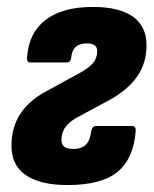

<svg xmlns="http://www.w3.org/2000/svg" viewBox="-20 -525 443 553"><path d="M175 8Q96 8 54.5 -20.5Q13 -49 13 -105Q13 -158 38.5 -197Q64 -236 113 -262L210 -315Q237 -330 248.5 -344Q260 -358 260 -378Q260 -400 230 -400Q188 -400 185 -358Q183 -345 171 -345H67Q57 -345 58 -359Q62 -429 110.5 -467Q159 -505 247 -505Q324 -505 363 -477Q402 -449 402 -395Q402 -344 376 -306Q350 -268 299 -239L210 -191Q182 -177 169.5 -160.5Q157 -144 157 -122Q157 -109 165 -102.5Q173 -96 191 -96Q215 -96 227.5 -108.5Q240 -121 243 -149Q246 -162 257 -162H361Q371 -162 371 -149Q365 -68 318.5 -30Q272 8 175 8Z"/></svg>

Font: Sofia Sans Condensed Black
Style: Italic
Weight: 900
Italic angle: -9°
Version: Version 4.100